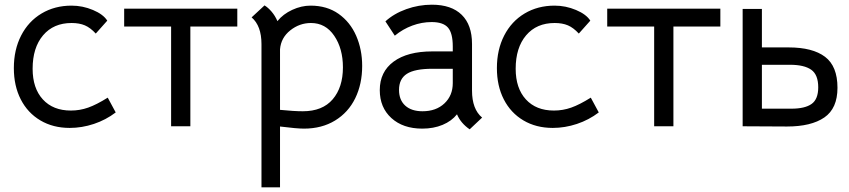

<svg xmlns="http://www.w3.org/2000/svg" viewBox="-20 -538 3618 818"><path d="M39 -248Q39 -326 70 -386.5Q101 -447 157 -480.5Q213 -514 285 -514Q332 -514 376 -495.5Q420 -477 437 -450L388 -395Q365 -420 341.5 -430Q318 -440 285 -440Q208 -440 163.5 -387.5Q119 -335 119 -245Q119 -162 162.5 -114.5Q206 -67 282 -67Q320 -67 355.5 -79.5Q391 -92 439 -122L473 -59Q431 -27 380 -10Q329 7 277 7Q206 7 152 -25Q98 -57 68.5 -114.5Q39 -172 39 -248Z M709 -425H509V-501H991V-425H791V0H709Z M1523 -257Q1523 -180 1493.5 -119.5Q1464 -59 1407.5 -24.5Q1351 10 1275 10Q1245 10 1173 1V260H1094V-350Q1094 -428 1052 -464L1107 -515Q1122 -506 1137 -488.5Q1152 -471 1162 -448Q1186 -478 1225 -496Q1264 -514 1303 -514Q1373 -514 1422.5 -479Q1472 -444 1497.5 -385.5Q1523 -327 1523 -257ZM1441 -251Q1441 -331 1404 -385.5Q1367 -440 1305 -440Q1256 -440 1216.5 -408.5Q1177 -377 1173 -328V-70Q1233 -64 1270 -64Q1354 -64 1397.5 -115Q1441 -166 1441 -251Z M1927 -51Q1904 -22 1865.5 -6Q1827 10 1779 10Q1697 10 1647.5 -35Q1598 -80 1598 -154Q1598 -232 1657 -275.5Q1716 -319 1822 -319H1909V-340Q1909 -397 1888.5 -420.5Q1868 -444 1819 -444Q1777 -444 1736.5 -429Q1696 -414 1662 -386L1622 -447Q1658 -480 1711 -499Q1764 -518 1820 -518Q1903 -518 1947 -475Q1991 -432 1991 -351V-152Q1991 -73 2034 -37L1981 13Q1943 -13 1927 -51ZM1909 -184V-245H1822Q1747 -245 1713.5 -223.5Q1680 -202 1680 -155Q1680 -112 1706.5 -88Q1733 -64 1780 -64Q1838 -64 1873.5 -97.5Q1909 -131 1909 -184Z M2097 -248Q2097 -326 2128 -386.5Q2159 -447 2215 -480.5Q2271 -514 2343 -514Q2390 -514 2434 -495.5Q2478 -477 2495 -450L2446 -395Q2423 -420 2399.5 -430Q2376 -440 2343 -440Q2266 -440 2221.5 -387.5Q2177 -335 2177 -245Q2177 -162 2220.5 -114.5Q2264 -67 2340 -67Q2378 -67 2413.5 -79.5Q2449 -92 2497 -122L2531 -59Q2489 -27 2438 -10Q2387 7 2335 7Q2264 7 2210 -25Q2156 -57 2126.5 -114.5Q2097 -172 2097 -248Z M2767 -425H2567V-501H3049V-425H2849V0H2767Z M3226 -500V-336H3340Q3442 -336 3495 -296Q3548 -256 3548 -164Q3548 -76 3492 -37.5Q3436 1 3333 1L3144 0V-500ZM3466 -166Q3466 -220 3436 -241Q3406 -262 3346 -262H3226V-75H3352Q3409 -75 3437.5 -95Q3466 -115 3466 -166Z"/></svg>

Font: Bellota Text
Style: Bold
Weight: 700
Designer: Kemie Guaida
Foundry: Kemie Guaida
Version: Version 4.001